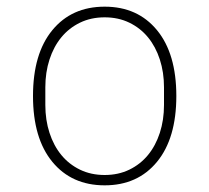

<svg xmlns="http://www.w3.org/2000/svg" viewBox="-20 -640 628 576"><path d="M294 -84Q195 -84 137 -154.5Q79 -225 79 -352Q79 -479 137 -549.5Q195 -620 294 -620Q393 -620 451 -549.5Q509 -479 509 -352Q509 -225 451 -154.5Q393 -84 294 -84ZM294 -115Q335 -115 368 -131Q401 -147 424 -175Q447 -203 459.5 -241.5Q472 -280 472 -325V-378Q472 -423 459.5 -461.5Q447 -500 424 -528Q401 -556 368 -572Q335 -588 294 -588Q253 -588 220 -572Q187 -556 164 -528Q141 -500 128.5 -461.5Q116 -423 116 -378V-325Q116 -280 128.5 -241.5Q141 -203 164 -175Q187 -147 220 -131Q253 -115 294 -115Z"/></svg>

Font: IBM Plex Sans Devanagari ExtraLight
Style: Regular
Weight: 200
Designer: Mike Abbink, Paul van der Laan, Pieter van Rosmalen, Erin McLaughlin
Foundry: Bold Monday
Version: Version 1.1